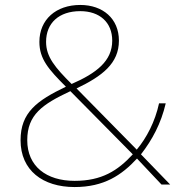

<svg xmlns="http://www.w3.org/2000/svg" viewBox="-20 -745 742 775"><path d="M304 -725C206 -725 139 -666 139 -576C139 -507 176 -465 246 -395C129 -339 63 -291 63 -179C63 -57 153 10 281 10C400 10 471 -38 533 -105L632 0H667L549 -122C594 -180 630 -246 649 -328H622C606 -254 572 -189 532 -141L289 -388C393 -438 460 -489 460 -581C460 -670 395 -725 304 -725ZM304 -700C382 -700 433 -655 433 -581C433 -499 370 -450 269 -406C203 -472 166 -515 166 -576C166 -652 218 -700 304 -700ZM264 -377 516 -122C455 -56 391 -15 281 -15C167 -15 90 -74 90 -179C90 -282 151 -324 264 -377Z"/></svg>

Font: Noto Sans Georgian Thin
Style: Regular
Weight: 100
Designer: Monotype Design Team, Akaki Razmadze
Foundry: Google LLC
Version: Version 2.005